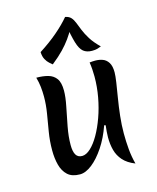

<svg xmlns="http://www.w3.org/2000/svg" viewBox="-127 -940 860 1049"><g transform="rotate(-15 303.0 -415.5)"><path d="M507 21Q464 4 440.5 -22.5Q417 -49 408 -82.5Q399 -116 399 -156Q399 -172 400.5 -188.5Q402 -205 404 -223L396 -225Q373 -159 339 -108Q305 -57 268.5 -28.5Q232 0 200 0Q155 0 130.5 -22.5Q106 -45 96 -82.5Q86 -120 86 -166Q86 -219 94.5 -269.5Q103 -320 111 -368Q119 -416 119 -462Q119 -490 116 -517Q113 -544 105 -572Q143 -572 171.5 -564Q200 -556 216.5 -533.5Q233 -511 233 -465Q233 -429 222.5 -377.5Q212 -326 201.5 -271Q191 -216 191 -168Q191 -131 202 -112.5Q213 -94 237 -94Q260 -94 285 -117Q310 -140 333 -180Q356 -220 374.5 -271.5Q393 -323 403.5 -380.5Q414 -438 414 -496Q414 -516 412.5 -537Q411 -558 408 -577Q416 -578 424.5 -578.5Q433 -579 440 -579Q462 -579 481.5 -572Q501 -565 513.5 -545.5Q526 -526 526 -490Q526 -471 520.5 -434Q515 -397 507 -349.5Q499 -302 493.5 -251.5Q488 -201 488 -154Q488 -108 492 -64Q496 -20 507 21ZM211 -619Q205 -624 194 -633.5Q183 -643 174 -659.5Q165 -676 164 -701Q222 -738 267 -776.5Q312 -815 343 -852Q364 -848 375 -836Q386 -824 393.5 -805Q401 -786 411 -761Q421 -736 439 -707Q457 -678 490 -646Q480 -642 468.5 -638.5Q457 -635 438 -635Q408 -635 389.5 -650Q371 -665 359 -705Q347 -745 335 -819L356 -786Q340 -757 321.5 -731Q303 -705 277 -678Q251 -651 211 -619Z"/></g></svg>

Font: Merienda
Style: Regular
Weight: 400
Designer: Eduardo Rodriguez Tunni
Foundry: Eduardo Rodriguez Tunni
Version: Version 2.001